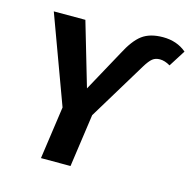

<svg xmlns="http://www.w3.org/2000/svg" viewBox="-104 -812 915 916"><g transform="rotate(15 353.5 -354.0)"><path d="M214 -260 55 -692H211L303 -378L413 -579Q450 -651 488.5 -679.5Q527 -708 591 -708Q660 -708 707 -668L655 -586Q628 -602 604 -602Q582 -602 567.5 -590.5Q553 -579 534 -548L360 -261L323 0H177Z"/></g></svg>

Font: Fira Sans SemiBold
Style: Italic
Weight: 600
Italic angle: -8°
Designer: bBox Type GmbH & Carrois Corporate GbR & Edenspiekermann AG
Foundry: bBox Type GmbH & Carrois Corporate GbR & Edenspiekermann AG
Version: Version 4.301